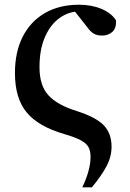

<svg xmlns="http://www.w3.org/2000/svg" viewBox="-20 -572 555 821"><path d="M332 229Q367.2 154.8 367.2 98.1Q367.2 75.2 359.1 58.6Q351.1 42 326.9 28.6Q302.7 15.1 253.9 1Q143.6 -31.2 93.8 -91.6Q43.9 -151.9 43.9 -259.8Q43.9 -349.6 77.1 -415Q110.4 -480.5 171.9 -516.1Q233.4 -551.8 317.9 -551.8Q372.1 -551.8 414.6 -533.7Q457 -515.6 476.1 -484.9Q478 -451.2 460.2 -435.5Q442.4 -419.9 417 -419.9Q394.5 -419.9 380.1 -428.7Q365.7 -437.5 352.1 -457L300.8 -522Q259.3 -516.1 224.9 -487.3Q190.4 -458.5 169.7 -407.5Q148.9 -356.4 148.9 -284.2Q148.9 -206.1 187.3 -164.3Q225.6 -122.6 308.1 -97.2Q390.6 -70.8 423.8 -36.1Q457 -1.5 457 55.2Q457 98.6 435.3 139.2Q413.6 179.7 373 229Z"/></svg>

Font: Source Han Serif TW
Style: Bold
Weight: 700
Designer: Ryoko NISHIZUKA Ë•øÂ°öÊ∂ºÂ≠ê (kana & ideographs); Frank Grie√ühammer (Latin, Greek & Cyrillic); Wenlong ZHANG Âº†ÊñáÈæô 
Foundry: Adobe
Version: Version 2.003;hotconv 1.1.1;makeotfexe 2.6.0